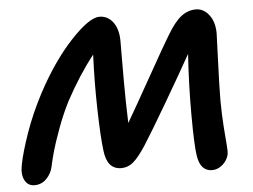

<svg xmlns="http://www.w3.org/2000/svg" viewBox="-51 -777 1123 852"><g transform="rotate(-5 510.5 -351.0)"><path d="M860.8 9.8Q808.6 9.8 797.9 -59.1Q790.5 -103 790 -240.2Q789.6 -377.4 798.8 -513.2Q752 -429.7 679 -304.9Q606 -180.2 569.8 -124Q537.1 -74.2 513.4 -54.2Q489.7 -34.2 460 -34.2Q396.5 -34.2 387.2 -119.1Q379.4 -180.7 376.5 -302.2Q373.5 -423.8 378.9 -546.9Q312.5 -462.9 252.9 -352.1Q225.1 -298.3 201.7 -234.4Q178.2 -170.4 168.2 -134.5Q158.2 -98.6 151.9 -68.8Q145.5 -37.6 123.3 -14.9Q101.1 7.8 69.8 7.8Q40.5 7.8 26.4 -18.3Q12.2 -44.4 21 -87.9Q31.7 -142.6 60.5 -225.3Q89.4 -308.1 134.8 -395Q208.5 -533.2 292 -622.6Q375.5 -711.9 420.9 -711.9Q457.5 -711.9 481 -681.2Q504.4 -650.4 504.9 -598.1Q504.9 -579.6 504.6 -515.6Q504.4 -451.7 504.4 -412.8Q504.4 -374 505.4 -320.6Q506.3 -267.1 507.8 -231Q543.5 -291.5 620.8 -429.4Q698.2 -567.4 719.2 -601.1Q753.9 -660.2 784.2 -683.6Q814.5 -707 850.1 -707Q884.3 -707 908.4 -676Q932.6 -645 933.1 -594.2Q932.6 -573.2 928.5 -468.3Q924.3 -363.3 923.8 -293.9Q924.3 -232.4 928.2 -177Q932.1 -121.6 934.6 -94Q937 -66.4 935.1 -55.2Q929.7 -28.8 908.2 -9.5Q886.7 9.8 860.8 9.8Z"/></g></svg>

Font: Shantell Sans Normal
Style: Italic
Weight: 600
Italic angle: -11.31°
Designer: Stephen Nixon, Anya Danilova, Shantell Martin
Foundry: Arrow Type
Version: Version 1.006;[559af2be0]